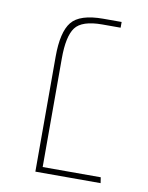

<svg xmlns="http://www.w3.org/2000/svg" viewBox="-69 -610 509 661"><g transform="rotate(10 185.5 -279.5)"><path d="M325 -20 328 0H100V-402Q100 -488 128.5 -523.5Q157 -559 239 -559H303V-539H239Q168 -539 145 -508Q122 -477 122 -400V-20Z"/></g></svg>

Font: FiraGO Thin
Style: Regular
Weight: 100
Designer: bBox Type
Foundry: bBox Type GmbH
Version: Version 1.001;PS 001.001;hotconv 1.0.88;makeotf.lib2.5.64775